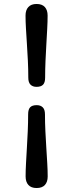

<svg xmlns="http://www.w3.org/2000/svg" viewBox="-20 -791 385 967"><path d="M207.3 -399.9Q207.3 -375.4 196.9 -364.5Q186.5 -353.6 164.2 -353.6Q144.7 -353.6 133.6 -364.7Q122.5 -375.8 122.5 -399.9Q122.5 -442.2 120.4 -485.1Q118.2 -528 115.6 -568.9Q112.9 -609.7 110.8 -646.2Q108.6 -682.7 108.6 -712.6Q108.6 -740.2 122.8 -755.6Q136.9 -771 164.3 -771Q191.9 -771 205.8 -755.6Q219.8 -740.2 219.8 -712.6Q219.8 -682.7 217.8 -646.2Q215.9 -609.7 213.5 -568.7Q211.2 -527.6 209.2 -484.9Q207.3 -442.2 207.3 -399.9ZM121.7 -215.1Q121.7 -240.1 132 -250.8Q142.3 -261.4 165 -261.4Q184.1 -261.4 195.3 -250.4Q206.5 -239.3 206.5 -215.1Q206.5 -172.8 208.6 -129.9Q210.8 -87 213.3 -46.1Q215.9 -5.3 218 31.2Q220.2 67.7 220.2 97.6Q220.2 125.2 206.2 140.6Q192.3 156 164.3 156Q136.9 156 123 140.6Q109 125.2 109 97.6Q109 67.7 111 31.2Q112.9 -5.3 115.4 -46.3Q117.8 -87.4 119.8 -130.1Q121.7 -172.8 121.7 -215.1Z"/></svg>

Font: Fraunces SuperSoft
Style: Regular
Weight: 900
Version: Version 1.000;[b76b70a41]